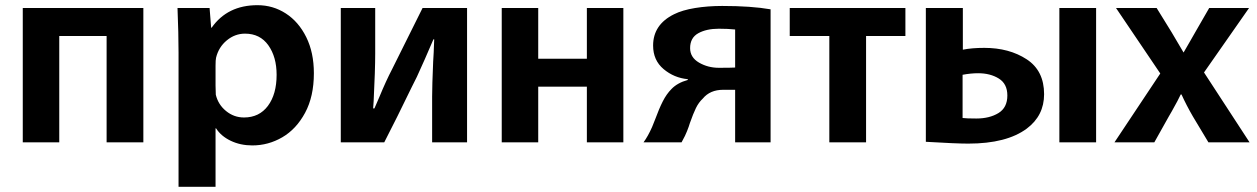

<svg xmlns="http://www.w3.org/2000/svg" viewBox="-20 -522 4857 742"><path d="M68 -491H534V28H392V-383H209V28H68Z M670 -318Q670 -393 666 -491H790L796 -415H798Q859 -502 975 -502Q1035 -502 1084.5 -470Q1134 -438 1163.5 -378.5Q1193 -319 1193 -239Q1193 -149 1159 -86Q1125 -23 1071 8.5Q1017 40 955 40Q909 40 871.5 22Q834 4 815 -26H813V200H670ZM813 -191 814 -156Q823 -118 853.5 -93Q884 -68 923 -68Q982 -68 1015.5 -113Q1049 -158 1049 -233Q1049 -302 1017 -347Q985 -392 927 -392Q888 -392 856.5 -366Q825 -340 815 -299Q813 -291 813 -268Z M1430 -315Q1430 -251 1424 -131L1422 -103H1427L1446 -147Q1472 -210 1495 -254L1613 -491H1785V28H1650V-149Q1650 -190 1654 -284Q1655 -298 1656 -318.5Q1657 -339 1658 -370H1655Q1621 -290 1591 -225L1571 -185Q1512 -63 1465 28H1297V-491H1430Z M1919 -491H2060V-295H2248V-491H2389V28H2248V-187H2060V28H1919Z M2958 28H2821V-175H2775Q2724 -175 2696 -141Q2680 -126 2669.5 -104.5Q2659 -83 2646 -46Q2643 -35 2635 -15Q2630 -1 2614 28H2467Q2484 5 2500 -31L2512 -61Q2527 -102 2541.5 -130.5Q2556 -159 2575 -178Q2598 -202 2638 -213V-216Q2585 -221 2544.5 -255Q2504 -289 2504 -346Q2504 -427 2585 -467Q2617 -483 2666 -491Q2715 -499 2771 -499Q2883 -499 2958 -486ZM2821 -408Q2794 -411 2758 -411Q2710 -411 2678.5 -393.5Q2647 -376 2647 -336Q2647 -300 2681.5 -280Q2716 -260 2758 -260Q2805 -260 2821 -261Z M3032 -491H3479V-383H3327V28H3185V-383H3032Z M3701 -330Q3736 -337 3784 -337Q3880 -337 3947.5 -293Q4015 -249 4015 -158Q4015 -75 3948 -25Q3870 33 3722 33Q3675 33 3558 26V-491H3701ZM4074 -491H4216V28H4074ZM3700 -66Q3715 -64 3753 -64Q3804 -64 3838.5 -85Q3873 -106 3873 -153Q3873 -198 3840 -218.5Q3807 -239 3760 -239Q3732 -239 3700 -233Z M4450 -491 4508 -397 4554 -319 4580 -364 4600 -399 4653 -491H4807L4633 -242L4809 28H4650L4590 -72Q4565 -115 4546 -157H4543L4530 -131Q4504 -83 4497 -72L4441 28H4287L4464 -238L4293 -491Z"/></svg>

Font: LINE Seed Sans KR Bold
Style: Regular
Weight: 700
Designer: LINE BX Design & Sandoll Inc & Dalton Maag Ltd
Foundry: Sandoll Inc.
Version: Version 1.000